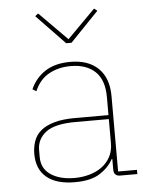

<svg xmlns="http://www.w3.org/2000/svg" viewBox="-54 -803 708 862"><g transform="rotate(-5 300.0 -372.5)"><path d="M454 0Q425 0 425 -29V-77H422Q403 -41 362.5 -14.5Q322 12 249 12Q166 12 122 -24.5Q78 -61 78 -130Q78 -161 87.5 -188Q97 -215 119.5 -234Q142 -253 180 -264Q218 -275 275 -275H425V-356Q425 -434 385 -471.5Q345 -509 275 -509Q220 -509 177 -485.5Q134 -462 112 -410L95 -420Q117 -470 161.5 -499Q206 -528 275 -528Q356 -528 401 -484Q446 -440 446 -359V-19H531V0ZM249 -7Q284 -7 316 -16Q348 -25 372 -42.5Q396 -60 410.5 -86.5Q425 -113 425 -148V-257H276Q181 -257 141 -226Q101 -195 101 -146V-114Q101 -62 142 -34.5Q183 -7 249 -7ZM264 -613 136 -746 150 -757 276 -630 402 -757 416 -746 288 -613Z"/></g></svg>

Font: IBM Plex Mono Thin
Style: Regular
Weight: 100
Monospace: yes
Designer: Mike Abbink, Paul van der Laan, Pieter van Rosmalen
Foundry: Bold Monday
Version: Version 2.3